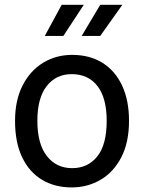

<svg xmlns="http://www.w3.org/2000/svg" viewBox="-20 -790 613 817"><path d="M285 7.5Q213 7.5 158.8 -25Q104.5 -57.5 74.2 -120.8Q44 -184 44 -276Q44 -363 76 -426Q108 -489 163.2 -522.8Q218.5 -556.5 287 -556.5Q361.5 -556.5 415.8 -522.8Q470 -489 499.5 -426Q529 -363 529 -276Q529 -184 496.2 -120.8Q463.5 -57.5 408 -25Q352.5 7.5 285 7.5ZM287 -74.5Q354 -74.5 394 -124.5Q434 -174.5 434 -276Q434 -373 394.8 -423.8Q355.5 -474.5 285 -474.5Q218.5 -474.5 178.8 -423.8Q139 -373 139 -276Q139 -178 179.2 -126.2Q219.5 -74.5 287 -74.5ZM327.5 -637 406.5 -769.5H500.5L406.5 -637ZM170.5 -637 242.5 -769.5H336.5L249.5 -637Z"/></svg>

Font: Spline Sans
Style: Regular
Weight: 400
Designer: Eben Sorkin, Mirko Velimirovic
Foundry: Sorkin Type
Version: Version 1.001